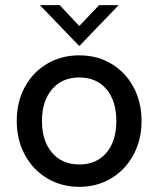

<svg xmlns="http://www.w3.org/2000/svg" viewBox="-20 -717 615 746"><path d="M45 -247Q45 -320 76 -378Q107 -436 162.5 -469Q218 -502 288 -502Q358 -502 413 -469Q468 -436 499 -378Q530 -320 530 -247Q530 -174 498.5 -115.5Q467 -57 412 -24Q357 9 288 9Q219 9 163.5 -24Q108 -57 76.5 -115.5Q45 -174 45 -247ZM432 -247Q432 -325 393.5 -370.5Q355 -416 288 -416Q221 -416 182 -370Q143 -324 143 -247Q143 -170 182 -124Q221 -78 288 -78Q355 -78 393.5 -123.5Q432 -169 432 -247ZM135 -697H212L288 -616L365 -697H441L288 -538Z"/></svg>

Font: Hanken Grotesk Medium
Style: Regular
Weight: 500
Designer: Alfredo Marco Pradil
Foundry: Hanken Design Co.
Version: Version 3.014